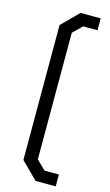

<svg xmlns="http://www.w3.org/2000/svg" viewBox="-140 -865 589 1030"><g transform="rotate(15 154.5 -349.5)"><path d="M80 25V-724L172 -816H284V-750H204L154 -701V2L204 51H284V117H172Z"/></g></svg>

Font: Chakra Petch
Style: Regular
Weight: 400
Designer: Katatrad Aksorn Co.,Ltd.
Foundry: Cadson Demak Co.,Ltd.
Version: Version 1.000; ttfautohint (v1.6)